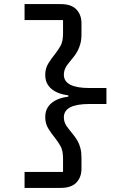

<svg xmlns="http://www.w3.org/2000/svg" viewBox="-20 -780 640 938"><path d="M276 -760Q329 -760 353.5 -733.5Q378 -707 378 -667V-612Q378 -586 372.5 -566Q367 -546 359 -531Q351 -516 341 -503.5Q331 -491 322 -480Q305 -460 298.5 -445.5Q292 -431 292 -415Q292 -350 417 -350H500V-272H417Q292 -272 292 -207Q292 -191 298.5 -176.5Q305 -162 322 -142Q331 -130 341 -118Q351 -106 359.5 -90.5Q368 -75 373 -55.5Q378 -36 378 -10V45Q378 85 353.5 111.5Q329 138 276 138H100V60H288V-4Q288 -44 276 -65.5Q264 -87 248 -107Q231 -128 216 -152Q201 -176 201 -208Q201 -250 230.5 -275.5Q260 -301 314 -308V-314Q260 -321 230.5 -346.5Q201 -372 201 -414Q201 -446 216 -470Q231 -494 248 -515Q264 -535 276 -556.5Q288 -578 288 -618V-682H100V-760Z"/></svg>

Font: IBM Plex Mono Medium
Style: Regular
Weight: 500
Monospace: yes
Designer: Mike Abbink, Paul van der Laan, Pieter van Rosmalen
Foundry: Bold Monday
Version: Version 2.3